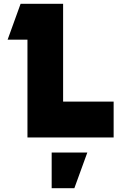

<svg xmlns="http://www.w3.org/2000/svg" viewBox="-20 -720 646 1007"><path d="M438 80 370 267H251V80ZM311 -700V-187H576V1H124V-512H20L88 -700Z"/></svg>

Font: Clickuper
Style: Bold
Weight: 700
Designer: Denis Ignatov
Foundry: Denis Ignatov
Version: Version 1.10 April 16, 2021